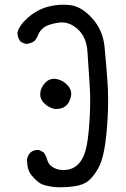

<svg xmlns="http://www.w3.org/2000/svg" viewBox="-20 -811 540 822"><path d="M216.8 -9.8Q168 -15.6 151.4 -26.4Q134.8 -37.1 115.2 -60.5Q95.7 -84 95.7 -127.9Q97.7 -143.6 109.4 -157.2Q125 -170.9 146.5 -168.9L166 -159.2Q177.7 -145.5 182.6 -125.5Q187.5 -105.5 210 -92.8Q232.4 -80.1 265.6 -84Q298.8 -87.9 320.8 -114.7Q342.8 -141.6 351.6 -189.5Q360.4 -237.3 364.3 -313Q368.2 -388.7 363.3 -456.5Q358.4 -524.4 354.5 -588.4Q350.6 -652.3 312.5 -686.5Q274.4 -720.7 230 -713.9Q185.5 -707 168 -693.4Q150.4 -679.7 144.5 -664.1Q138.7 -648.4 127 -634.8Q111.3 -625 93.8 -623Q78.1 -625 66.4 -634.8Q54.7 -650.4 54.7 -671.9Q62.5 -703.1 100.6 -736.3Q138.7 -769.5 185.5 -782.2Q232.4 -794.9 280.8 -789.1Q329.1 -783.2 375 -732.4Q420.9 -681.6 427.7 -609.9Q434.6 -538.1 439.9 -464.4Q445.3 -390.6 440.9 -309.1Q436.5 -227.5 426.8 -172.9Q417 -118.2 398.9 -87.4Q380.9 -56.6 359.9 -38.1Q338.9 -19.5 299.3 -13.7Q259.8 -7.8 216.8 -9.8ZM212.9 -344.7Q187.5 -350.6 168.9 -369.1Q150.4 -387.7 152.3 -412.1Q154.3 -436.5 173.8 -457Q193.4 -477.5 221.7 -472.7Q250 -467.8 270 -445.3Q290 -422.9 283.2 -395.5Q276.4 -368.2 259.3 -355.5Q242.2 -342.8 212.9 -344.7Z"/></svg>

Font: JasonHandwriting4
Style: Regular
Weight: 400
Version: Version 1.01.21